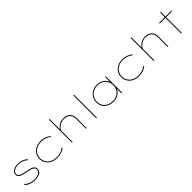

<svg xmlns="http://www.w3.org/2000/svg" viewBox="487 -2541 4353 4353"><g transform="rotate(-45 2663.0 -365.0)"><path d="M344 10Q261 10 194 -15.5Q127 -41 90 -87L106 -103Q143 -61 203.5 -36.5Q264 -12 340 -12Q389 -12 426 -21Q463 -30 487.5 -46.5Q512 -63 524.5 -85.5Q537 -108 537 -135Q537 -183 488 -210Q465 -223 424 -234.5Q383 -246 325 -255Q266 -266 223.5 -278.5Q181 -291 157 -307Q133 -323 121 -344Q109 -365 109 -392Q109 -424 125 -449.5Q141 -475 169.5 -494.5Q198 -514 237.5 -523.5Q277 -533 325 -533Q367 -533 408.5 -522.5Q450 -512 489 -492Q528 -472 556 -445L542 -427Q515 -452 479.5 -471.5Q444 -491 404.5 -501Q365 -511 326 -511Q282 -511 246.5 -502.5Q211 -494 185 -478Q159 -462 145 -440.5Q131 -419 131 -394Q132 -373 141.5 -355.5Q151 -338 172 -326Q194 -311 234 -299.5Q274 -288 329 -278Q392 -268 437 -255Q482 -242 507 -226Q534 -210 546.5 -187.5Q559 -165 559 -135Q559 -90 534 -57Q509 -24 460.5 -7Q412 10 344 10Z M1053 10Q963 10 894 -25Q825 -60 786 -122Q747 -184 747 -263Q747 -341 786.5 -402.5Q826 -464 895 -498.5Q964 -533 1053 -533Q1124 -533 1187 -509.5Q1250 -486 1297 -445L1284 -427Q1260 -450 1224.5 -469Q1189 -488 1145 -499.5Q1101 -511 1047 -511Q966 -511 903.5 -479Q841 -447 805.5 -391Q770 -335 769 -263Q770 -188 807 -131Q844 -74 907 -43Q970 -12 1047 -12Q1103 -12 1146.5 -22Q1190 -32 1223.5 -49.5Q1257 -67 1282 -86L1295 -67Q1250 -34 1190.5 -12Q1131 10 1053 10Z M1529 0V-740H1551V-382L1539 -378Q1550 -416 1584 -451.5Q1618 -487 1667.5 -510Q1717 -533 1774 -533Q1847 -533 1896.5 -507.5Q1946 -482 1972.5 -434.5Q1999 -387 1999 -322V0H1977V-319Q1977 -381 1952 -424Q1927 -467 1882 -489Q1837 -511 1776 -512Q1728 -512 1686.5 -494.5Q1645 -477 1614.5 -451.5Q1584 -426 1567.5 -400.5Q1551 -375 1551 -358V0H1540Q1531 0 1528 0Q1525 0 1529 0Z M2309 0V-740H2331V0Z M2860 10Q2770 10 2703 -24Q2636 -58 2600 -118Q2564 -178 2564 -257Q2564 -336 2602.5 -398.5Q2641 -461 2706.5 -497Q2772 -533 2855 -533Q2909 -533 2956 -516.5Q3003 -500 3038.5 -471.5Q3074 -443 3096 -407Q3118 -371 3121 -334L3113 -335L3115 -525H3136V0H3113V-183L3125 -195Q3119 -151 3096 -113.5Q3073 -76 3037 -48Q3001 -20 2956 -5Q2911 10 2860 10ZM2858 -12Q2932 -12 2989.5 -44Q3047 -76 3080.5 -131.5Q3114 -187 3114 -259Q3114 -331 3081 -388Q3048 -445 2989.5 -478Q2931 -511 2856 -511Q2777 -511 2716 -478Q2655 -445 2620.5 -387.5Q2586 -330 2586 -257Q2586 -186 2619 -130.5Q2652 -75 2713 -43.5Q2774 -12 2858 -12Z M3673 10Q3583 10 3514 -25Q3445 -60 3406 -122Q3367 -184 3367 -263Q3367 -341 3406.5 -402.5Q3446 -464 3515 -498.5Q3584 -533 3673 -533Q3744 -533 3807 -509.5Q3870 -486 3917 -445L3904 -427Q3880 -450 3844.5 -469Q3809 -488 3765 -499.5Q3721 -511 3667 -511Q3586 -511 3523.5 -479Q3461 -447 3425.5 -391Q3390 -335 3389 -263Q3390 -188 3427 -131Q3464 -74 3527 -43Q3590 -12 3667 -12Q3723 -12 3766.5 -22Q3810 -32 3843.5 -49.5Q3877 -67 3902 -86L3915 -67Q3870 -34 3810.5 -12Q3751 10 3673 10Z M4149 0V-740H4171V-382L4159 -378Q4170 -416 4204 -451.5Q4238 -487 4287.5 -510Q4337 -533 4394 -533Q4467 -533 4516.5 -507.5Q4566 -482 4592.5 -434.5Q4619 -387 4619 -322V0H4597V-319Q4597 -381 4572 -424Q4547 -467 4502 -489Q4457 -511 4396 -512Q4348 -512 4306.5 -494.5Q4265 -477 4234.5 -451.5Q4204 -426 4187.5 -400.5Q4171 -375 4171 -358V0H4160Q4151 0 4148 0Q4145 0 4149 0Z M5029 0V-676H5051V0ZM4846 -503V-525H5240V-503Z"/></g></svg>

Font: Lexend Giga Thin
Style: Regular
Weight: 250
Version: Version 1.007